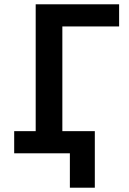

<svg xmlns="http://www.w3.org/2000/svg" viewBox="-20 -713 600 893"><path d="M305 160V0H46V-103H146V-693H534V-590H270V-103H421V160Z"/></svg>

Font: Ubuntu Sans Mono SemiBold
Style: Regular
Weight: 600
Monospace: yes
Designer: Dalton Maag Ltd
Foundry: Dalton Maag Ltd
Version: Version 1.006